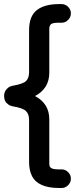

<svg xmlns="http://www.w3.org/2000/svg" viewBox="-29 -773 385 946"><path d="M143.6 -299.8Q213.9 -262.7 213.9 -184.6V32.2Q213.9 42 215.8 46.9Q218.8 51.8 221.7 53.7Q229.5 61.5 259.8 61.5H274.4Q293 61.5 306.6 75.2Q320.3 88.9 320.3 107.4Q320.3 126 306.6 139.6Q293 153.3 274.4 153.3H262.7Q157.2 153.3 127.9 92.8Q114.3 65.4 114.3 24.4V-181.6Q114.3 -211.9 98.1 -226.6Q82 -241.2 34.2 -249Q16.6 -252 5.9 -263.7L2 -266.6Q-8.8 -280.3 -8.8 -299.8Q-8.8 -322.3 5.9 -335.9Q16.6 -347.7 34.2 -350.6Q85 -359.4 99.6 -374Q114.3 -388.7 114.3 -418V-624Q114.3 -693.4 152.3 -723.1Q190.4 -752.9 262.7 -752.9H274.4Q293 -752.9 306.6 -739.3Q320.3 -725.6 320.3 -707Q320.3 -683.6 299.8 -668.9Q288.1 -661.1 274.4 -661.1H259.8Q229.5 -661.1 221.7 -653.3Q213.9 -645.5 213.9 -631.8V-415Q213.9 -336.9 143.6 -299.8Z"/></svg>

Font: FakePearl
Style: SemiBold
Weight: 400
Version: Version 1.2